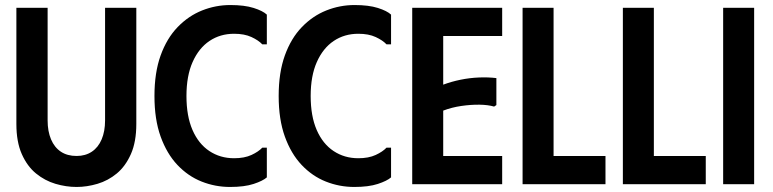

<svg xmlns="http://www.w3.org/2000/svg" viewBox="-20 -731 3068 762"><path d="M521 -239V-700H397V-253Q397 -210 383.5 -178Q370 -146 344.5 -129Q319 -112 284 -112Q247 -112 221.5 -129Q196 -146 182.5 -178Q169 -210 169 -253V-700H45V-239Q45 -168 66.5 -119.5Q88 -71 123 -42.5Q158 -14 200 -1.5Q242 11 284 11Q325 11 367 -1.5Q409 -14 443.5 -42.5Q478 -71 499.5 -119.5Q521 -168 521 -239Z M593 -350Q593 -443 617.5 -511Q642 -579 685 -623.5Q728 -668 782 -689.5Q836 -711 894 -711Q950 -711 986.5 -699.5Q1023 -688 1039 -673V-555H1021Q1006 -571 978 -584Q950 -597 909 -597Q854 -597 811.5 -568.5Q769 -540 744.5 -485Q720 -430 720 -350Q720 -270 744 -215Q768 -160 811 -131.5Q854 -103 909 -103Q950 -103 978 -116Q1006 -129 1021 -145H1039V-27Q1023 -13 986.5 -1Q950 11 893 11Q834 11 780 -10.5Q726 -32 684 -76.5Q642 -121 617.5 -189Q593 -257 593 -350Z M1086 -350Q1086 -443 1110.5 -511Q1135 -579 1178 -623.5Q1221 -668 1275 -689.5Q1329 -711 1387 -711Q1443 -711 1479.5 -699.5Q1516 -688 1532 -673V-555H1514Q1499 -571 1471 -584Q1443 -597 1402 -597Q1347 -597 1304.5 -568.5Q1262 -540 1237.5 -485Q1213 -430 1213 -350Q1213 -270 1237 -215Q1261 -160 1304 -131.5Q1347 -103 1402 -103Q1443 -103 1471 -116Q1499 -129 1514 -145H1532V-27Q1516 -13 1479.5 -1Q1443 11 1386 11Q1327 11 1273 -10.5Q1219 -32 1177 -76.5Q1135 -121 1110.5 -189Q1086 -257 1086 -350Z M1973 -700V-588H1739V-395Q1771 -407 1807.5 -414.5Q1844 -422 1881 -423.5Q1918 -425 1950 -421V-314L1941 -308Q1917 -315 1883 -315.5Q1849 -316 1811 -310.5Q1773 -305 1739 -292V-112H1973V0H1616V-700Z M2054 -700H2177V-112H2383V0H2054Z M2452 -700H2575V-112H2781V0H2452Z M2850 -700H2973V0H2850Z"/></svg>

Font: Phudu Light Medium
Style: Regular
Weight: 500
Version: Version 1.005;gftools[0.9.23]